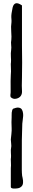

<svg xmlns="http://www.w3.org/2000/svg" viewBox="-20 -1150 204 1171"><path d="M46 -557Q44 -560 43.5 -564.5Q43 -569 43.5 -572.5Q44 -576 44.5 -581Q45 -586 45 -588Q44 -670 46 -695Q48 -712 46.5 -738.5Q45 -765 47 -771Q48 -780 46.5 -803.5Q45 -827 48 -845Q50 -860 48 -876Q46 -892 49 -907Q51 -922 48.5 -956Q46 -990 50 -1015Q51 -1018 49 -1045Q48 -1063 57 -1104Q62 -1125 75.5 -1129.5Q89 -1134 114 -1117V-916V-893Q114 -893 114 -871Q116 -762 114 -678Q112 -616 114 -599Q116 -577 106 -564Q97 -552 78.5 -548Q60 -544 46 -557ZM113 -167Q113 -160 113 -150Q113 -140 113 -131.5Q113 -123 113 -114Q113 -105 113.5 -96Q114 -87 115 -78Q116 -75 118 -64.5Q120 -54 120.5 -48.5Q121 -43 120.5 -35Q120 -27 116.5 -20Q113 -13 105 -8Q97 -1 72 0Q47 1 46 -9Q46 -119 46 -124Q48 -139 46.5 -161.5Q45 -184 47 -189Q48 -197 46.5 -217Q45 -237 48 -251Q50 -256 48 -275Q46 -294 46 -299Q47 -309 49.5 -332.5Q52 -356 51 -369Q49 -406 51 -435Q51 -435 51 -445.5Q51 -456 51.5 -463Q52 -470 54.5 -478Q57 -486 62 -488H63Q64 -488 65.5 -488.5Q67 -489 69.5 -490Q72 -491 74 -491.5Q76 -492 78.5 -492.5Q81 -493 83 -493.5Q85 -494 87 -494Q107 -494 114 -481Q119 -472 120.5 -460Q122 -448 121 -439.5Q120 -431 118.5 -417Q117 -403 116 -396Q112 -310 113 -167Z"/></svg>

Font: Beth Ellen
Style: Regular
Weight: 400
Designer: Alyson Diaz
Version: Version 2.000